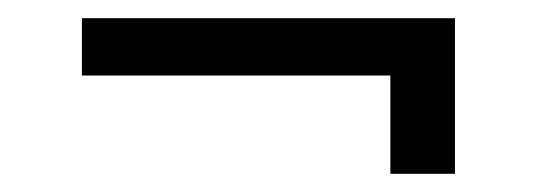

<svg xmlns="http://www.w3.org/2000/svg" viewBox="-20 -328 588 211"><path d="M409 -137V-245H70V-308H480V-137Z"/></svg>

Font: Libre Caslon Text
Style: Bold
Weight: 700
Designer: Pablo Impallari, Rodrigo Fuenzalida
Foundry: Pablo Impallari, Rodrigo Fuenzalida
Version: Version 1.002